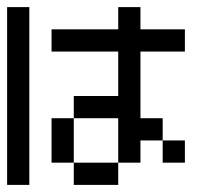

<svg xmlns="http://www.w3.org/2000/svg" viewBox="-20 -520 602 540"><path d="M0 -62.5V-125H62.5V-62.5ZM250 0V-62.5H312.5V0ZM250 -187.5V-250H312.5V-187.5ZM312.5 -187.5V-250H375V-187.5ZM375 -125V-187.5H437.5V-125ZM0 -125V-187.5H62.5V-125ZM0 -187.5V-250H62.5V-187.5ZM0 -250V-312.5H62.5V-250ZM0 -312.5V-375H62.5V-312.5ZM0 -375V-437.5H62.5V-375ZM125 -375V-437.5H187.5V-375ZM187.5 -375V-437.5H250V-375ZM250 -375V-437.5H312.5V-375ZM312.5 -375V-437.5H375V-375ZM125 -125V-187.5H187.5V-125ZM125 -62.5V-125H187.5V-62.5ZM187.5 -187.5V-250H250V-187.5ZM187.5 0V-62.5H250V0ZM312.5 -437.5V-500H375V-437.5ZM312.5 -312.5V-375H375V-312.5ZM312.5 -250V-312.5H375V-250ZM375 -375V-437.5H437.5V-375ZM437.5 -62.5V-125H500V-62.5ZM312.5 -125V-187.5H375V-125ZM312.5 -62.5V-125H375V-62.5ZM437.5 -375V-437.5H500V-375ZM0 -437.5V-500H62.5V-437.5ZM0 0V-62.5H62.5V0Z"/></svg>

Font: AprilSans
Style: Regular
Weight: 400
Designer: typesprite
Version: Version 1.001;PS 001.001;hotconv 1.0.88;makeotf.lib2.5.64775